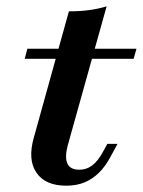

<svg xmlns="http://www.w3.org/2000/svg" viewBox="-20 -569 446 600"><path d="M187.2 11.3Q121.5 11.3 93.8 -29.5Q66 -70.2 85.9 -139.7L195.3 -533.6Q229.3 -533.5 258.2 -537.4Q287.2 -541.3 313.2 -549.2L191.4 -113.6Q181.8 -76.7 190.7 -57.7Q199.5 -38.6 228.1 -38.6Q250.2 -38.6 268.1 -52Q286 -65.5 301.3 -93.7L315.4 -119.4H347.3L323.2 -75.2Q308.1 -47.6 288.4 -28.4Q268.6 -9.2 243.8 1.1Q218.9 11.3 187.2 11.3ZM57.3 -385.2 65.4 -416.7H406.5L397.6 -385.2Z"/></svg>

Font: Playfair 5pt SemiExpanded Light 12pt
Style: Italic
Weight: 300
Italic angle: -15.6°
Version: Version 2.000;gftools[0.9.28]